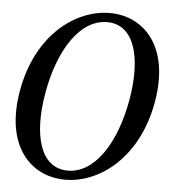

<svg xmlns="http://www.w3.org/2000/svg" viewBox="-52 -764 730 827"><g transform="rotate(5 312.5 -350.0)"><path d="M260 16C408 16 573 -107 616 -350C659 -593 538 -716 390 -716C241 -716 76 -593 33 -350C-10 -107 111 16 260 16ZM143 -350C176 -537 264 -676 382 -676C499 -676 539 -537 506 -350C473 -163 385 -24 268 -24C150 -24 110 -163 143 -350Z"/></g></svg>

Font: RL Madena Oblique
Style: Regular
Weight: 400
Italic angle: -10°
Designer: I Kadek Wantara Putra
Foundry: Roughlines ID
Version: Version 1.000;Glyphs 3.1.2 (3151)